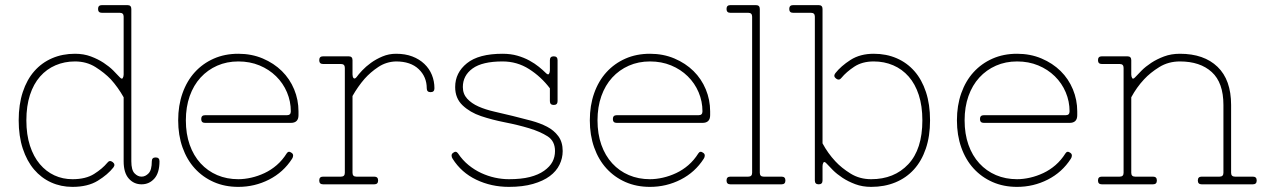

<svg xmlns="http://www.w3.org/2000/svg" viewBox="-20 -720 4941 750"><path d="M463 -655Q463 -670 448 -670H378Q363 -670 363 -685Q363 -700 378 -700H478Q493 -700 493 -685V-90Q493 -56 505.5 -43Q518 -30 533 -30Q548 -30 560.5 -43Q573 -56 573 -90Q573 -105 588 -105Q603 -105 603 -90Q603 -45 583 -22.5Q563 0 533 0Q503 0 483 -22.5Q463 -45 463 -90V-340Q441 -379 413 -410Q388 -436 353 -458Q318 -480 273 -480Q232 -480 197 -465Q162 -450 136.5 -421Q111 -392 97 -349Q83 -306 83 -250Q83 -194 97 -151Q111 -108 135.5 -79Q160 -50 192.5 -35Q225 -20 263 -20Q315 -20 347.5 -40.5Q380 -61 399 -84Q408 -96 420 -87Q432 -78 423 -66Q401 -38 362 -14Q323 10 263 10Q218 10 179.5 -7.5Q141 -25 113 -58Q85 -91 69 -139.5Q53 -188 53 -250Q53 -312 69 -360.5Q85 -409 114 -442Q143 -475 183.5 -492.5Q224 -510 273 -510Q307 -510 335 -499.5Q363 -489 385 -474.5Q407 -460 422.5 -444.5Q438 -429 447 -419Q456 -409 459.5 -415Q463 -421 463 -429Z M911 10Q858 10 815 -9Q772 -28 741 -62Q710 -96 693 -144Q676 -192 676 -250Q676 -308 693 -356Q710 -404 741 -438Q772 -472 815 -491Q858 -510 911 -510Q963 -510 1006.5 -491.5Q1050 -473 1081 -442.5Q1112 -412 1129 -371Q1146 -330 1146 -285V-270Q1146 -240 1116 -240H781Q766 -240 766 -255Q766 -270 781 -270H1101Q1116 -270 1116 -285Q1116 -324 1101 -359.5Q1086 -395 1058.5 -422Q1031 -449 993.5 -464.5Q956 -480 911 -480Q866 -480 828.5 -463.5Q791 -447 763.5 -417Q736 -387 721 -344.5Q706 -302 706 -250Q706 -197 721 -154.5Q736 -112 763.5 -82Q791 -52 828.5 -36Q866 -20 911 -20Q935 -20 961.5 -26Q988 -32 1013.5 -44Q1039 -56 1061 -75Q1083 -94 1100 -121Q1107 -132 1119 -123Q1125 -119 1125 -112.5Q1125 -106 1121 -100Q1087 -47 1031 -18.5Q975 10 911 10Z M1357 -45Q1357 -30 1372 -30H1442Q1457 -30 1457 -15Q1457 0 1442 0H1242Q1227 0 1227 -15Q1227 -30 1242 -30H1312Q1327 -30 1327 -45V-455Q1327 -470 1312 -470H1242Q1227 -470 1227 -485Q1227 -500 1242 -500H1342Q1357 -500 1357 -485V-429Q1357 -425 1358 -421Q1359 -417 1361 -415Q1363 -413 1366 -413.5Q1369 -414 1373 -419Q1380 -429 1394.5 -444.5Q1409 -460 1429 -474.5Q1449 -489 1474 -499.5Q1499 -510 1527 -510Q1563 -510 1590.5 -499.5Q1618 -489 1637.5 -470.5Q1657 -452 1667 -427.5Q1677 -403 1677 -375Q1677 -360 1662 -360Q1647 -360 1647 -375Q1647 -420 1615.5 -450Q1584 -480 1527 -480Q1489 -479 1458 -458.5Q1427 -438 1404 -412Q1378 -382 1357 -345Z M1968 -20Q2016 -20 2049.5 -28.5Q2083 -37 2105.5 -53Q2128 -69 2138 -88Q2148 -107 2148 -130Q2148 -169 2119 -187.5Q2090 -206 2047 -219Q2004 -232 1953 -242Q1902 -252 1859 -266.5Q1816 -281 1787 -308.5Q1758 -336 1758 -380Q1758 -436 1804 -473Q1850 -510 1943 -510Q1975 -510 2001 -502.5Q2027 -495 2048 -483.5Q2069 -472 2085 -459Q2101 -446 2112 -435Q2121 -426 2124.5 -431.5Q2128 -437 2128 -445V-485Q2128 -500 2143 -500Q2158 -500 2158 -485V-325Q2158 -310 2143 -310Q2128 -310 2128 -325V-375Q2094 -420 2047 -450Q2000 -480 1943 -480Q1864 -480 1826 -452.5Q1788 -425 1788 -380Q1788 -353 1805 -334.5Q1822 -316 1849 -304Q1876 -292 1911 -284Q1946 -276 1983 -267Q2020 -258 2055 -248.5Q2090 -239 2117 -225Q2144 -211 2161 -188Q2178 -165 2178 -130Q2178 -102 2165.5 -76.5Q2153 -51 2127.5 -32Q2102 -13 2062 -1.5Q2022 10 1968 10Q1899 10 1840.5 -18Q1782 -46 1748 -100Q1744 -106 1744 -112.5Q1744 -119 1750 -123Q1761 -132 1769 -121Q1787 -94 1810.5 -75Q1834 -56 1860 -44Q1886 -32 1913.5 -26Q1941 -20 1968 -20Z M2519 10Q2466 10 2423 -9Q2380 -28 2349 -62Q2318 -96 2301 -144Q2284 -192 2284 -250Q2284 -308 2301 -356Q2318 -404 2349 -438Q2380 -472 2423 -491Q2466 -510 2519 -510Q2571 -510 2614.5 -491.5Q2658 -473 2689 -442.5Q2720 -412 2737 -371Q2754 -330 2754 -285V-270Q2754 -240 2724 -240H2389Q2374 -240 2374 -255Q2374 -270 2389 -270H2709Q2724 -270 2724 -285Q2724 -324 2709 -359.5Q2694 -395 2666.5 -422Q2639 -449 2601.5 -464.5Q2564 -480 2519 -480Q2474 -480 2436.5 -463.5Q2399 -447 2371.5 -417Q2344 -387 2329 -344.5Q2314 -302 2314 -250Q2314 -197 2329 -154.5Q2344 -112 2371.5 -82Q2399 -52 2436.5 -36Q2474 -20 2519 -20Q2543 -20 2569.5 -26Q2596 -32 2621.5 -44Q2647 -56 2669 -75Q2691 -94 2708 -121Q2715 -132 2727 -123Q2733 -119 2733 -112.5Q2733 -106 2729 -100Q2695 -47 2639 -18.5Q2583 10 2519 10Z M2948 -45Q2948 -30 2963 -30H3033Q3048 -30 3048 -15Q3048 0 3033 0H2833Q2818 0 2818 -15Q2818 -30 2833 -30H2903Q2918 -30 2918 -45V-655Q2918 -670 2903 -670H2833Q2818 -670 2818 -685Q2818 -700 2833 -700H2933Q2948 -700 2948 -685Z M3193 -160Q3214 -121 3243 -90Q3267 -64 3302.5 -42Q3338 -20 3383 -20Q3473 -20 3528 -78.5Q3583 -137 3583 -250Q3583 -306 3569 -349Q3555 -392 3529.5 -421Q3504 -450 3469 -465Q3434 -480 3393 -480Q3348 -480 3317 -459.5Q3286 -439 3267 -416Q3258 -404 3246 -413Q3234 -422 3243 -434Q3265 -462 3302.5 -486Q3340 -510 3393 -510Q3442 -510 3482.5 -492.5Q3523 -475 3552 -442Q3581 -409 3597 -360.5Q3613 -312 3613 -250Q3613 -188 3596.5 -139.5Q3580 -91 3550 -58Q3520 -25 3477.5 -7.5Q3435 10 3383 10Q3349 10 3321 -0.5Q3293 -11 3271 -25.5Q3249 -40 3233.5 -55.5Q3218 -71 3209 -81Q3200 -91 3196.5 -85Q3193 -79 3193 -71V-15Q3193 0 3178 0Q3163 0 3163 -15V-655Q3163 -670 3148 -670H3078Q3063 -670 3063 -685Q3063 -700 3078 -700H3178Q3193 -700 3193 -685Z M3953 10Q3900 10 3857 -9Q3814 -28 3783 -62Q3752 -96 3735 -144Q3718 -192 3718 -250Q3718 -308 3735 -356Q3752 -404 3783 -438Q3814 -472 3857 -491Q3900 -510 3953 -510Q4005 -510 4048.5 -491.5Q4092 -473 4123 -442.5Q4154 -412 4171 -371Q4188 -330 4188 -285V-270Q4188 -240 4158 -240H3823Q3808 -240 3808 -255Q3808 -270 3823 -270H4143Q4158 -270 4158 -285Q4158 -324 4143 -359.5Q4128 -395 4100.5 -422Q4073 -449 4035.5 -464.5Q3998 -480 3953 -480Q3908 -480 3870.5 -463.5Q3833 -447 3805.5 -417Q3778 -387 3763 -344.5Q3748 -302 3748 -250Q3748 -197 3763 -154.5Q3778 -112 3805.5 -82Q3833 -52 3870.5 -36Q3908 -20 3953 -20Q3977 -20 4003.5 -26Q4030 -32 4055.5 -44Q4081 -56 4103 -75Q4125 -94 4142 -121Q4149 -132 4161 -123Q4167 -119 4167 -112.5Q4167 -106 4163 -100Q4129 -47 4073 -18.5Q4017 10 3953 10Z M4399 -429Q4399 -421 4402.5 -415Q4406 -409 4415 -419Q4424 -429 4439.5 -444.5Q4455 -460 4477 -474.5Q4499 -489 4527 -499.5Q4555 -510 4589 -510Q4683 -510 4736 -459Q4789 -408 4789 -310V-45Q4789 -30 4804 -30H4874Q4889 -30 4889 -15Q4889 0 4874 0H4674Q4659 0 4659 -15Q4659 -30 4674 -30H4744Q4759 -30 4759 -45V-310Q4759 -397 4713.5 -438.5Q4668 -480 4589 -480Q4544 -480 4508.5 -458Q4473 -436 4449 -410Q4420 -379 4399 -340V-45Q4399 -30 4414 -30H4484Q4499 -30 4499 -15Q4499 0 4484 0H4284Q4269 0 4269 -15Q4269 -30 4284 -30H4354Q4369 -30 4369 -45V-455Q4369 -470 4354 -470H4284Q4269 -470 4269 -485Q4269 -500 4284 -500H4384Q4399 -500 4399 -485Z"/></svg>

Font: Nixie One
Style: Regular
Weight: 400
Designer: Jovanny Lemonad
Foundry: Jovanny Lemonad
Version: Version 1.000 2011 initial release